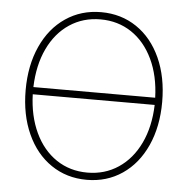

<svg xmlns="http://www.w3.org/2000/svg" viewBox="-52 -768 812 829"><g transform="rotate(5 354.0 -353.5)"><path d="M353.5 9.8Q266.6 9.8 199.5 -35.9Q132.3 -81.5 95 -164.1Q57.6 -246.6 57.6 -353.5Q57.6 -460.4 95 -543Q132.3 -625.5 199.7 -671.1Q267.1 -716.8 353.5 -716.8Q440.4 -716.8 507.6 -671.4Q574.7 -626 612.1 -543.5Q649.4 -460.9 649.4 -353.5Q649.4 -246.6 612.1 -164.1Q574.7 -81.5 507.6 -35.9Q440.4 9.8 353.5 9.8ZM353.5 -21.5Q429.2 -21.5 488 -60.8Q546.9 -100.1 581.1 -171.6Q615.2 -243.2 618.2 -337.9H89.8Q92.8 -244.1 126.5 -172.4Q160.2 -100.6 219 -61Q277.8 -21.5 353.5 -21.5ZM617.7 -369.1Q614.7 -463.9 580.6 -535.6Q546.4 -607.4 487.8 -646.5Q429.2 -685.5 353.5 -685.5Q278.3 -685.5 219.5 -646.5Q160.6 -607.4 126.7 -535.9Q92.8 -464.4 89.8 -369.1Z"/></g></svg>

Font: Pretendard Std Thin
Style: Regular
Weight: 100
Designer: Base glyphs from Inter by Rasmus Andersson; Hangeul glyphs from Noto Sans CJK(Source Han Sans) by Jang Soo-young and Kan
Foundry: Kil Hyung-jin
Version: Version 1.309